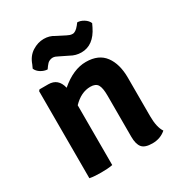

<svg xmlns="http://www.w3.org/2000/svg" viewBox="-169 -823 884 946"><g transform="rotate(-30 273.0 -350.0)"><path d="M481 -334V-116Q481 -52 502 -21Q470 7 425 7Q382 7 366 -12.5Q350 -32 350 -74V-307Q350 -352 339 -370Q328 -388 298 -388Q245 -388 199 -340V0Q184 3 167.5 4Q151 5 134 5Q117 5 100.5 4Q84 3 69 0V-495L75 -502H125Q181 -502 195 -442Q268 -505 340 -505Q412 -505 446.5 -458.5Q481 -412 481 -334ZM286 -572 237 -596Q230 -600 223 -602.5Q216 -605 208 -605Q199 -605 189 -600Q179 -595 169 -581L159 -567Q140 -568 122 -579Q104 -590 97 -607L106 -627Q120 -667 151.5 -687Q183 -707 217 -707Q249 -707 274 -691L323 -666Q331 -662 338 -659.5Q345 -657 353 -657Q370 -656 391 -682L401 -695Q419 -695 437.5 -683.5Q456 -672 463 -655L454 -636Q415 -556 346 -556Q314 -556 286 -572Z"/></g></svg>

Font: Signika
Style: Semibold
Weight: 600
Designer: Anna Giedrys
Foundry: Anna Giedrys
Version: Version 1.001